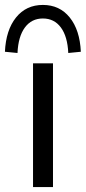

<svg xmlns="http://www.w3.org/2000/svg" viewBox="-55 -759 348 779"><path d="M0 0ZM79 0V-502H160V0ZM16 -544 -35 -549Q-31 -637 10 -688Q51 -739 119 -739Q187 -739 228 -688Q269 -637 273 -549L222 -544Q219 -611 192 -647.5Q165 -684 119 -684Q73 -684 46 -647.5Q19 -611 16 -544Z"/></svg>

Font: Winston
Style: Regular
Weight: 400
Designer: Original fonts by Vernon Adams / Changes by Cristiano Sobral
Foundry: Original fonts by Vernon Adams / Changes by Cristiano Sobral
Version: Version 2.503;July 17, 2020;FontCreator 13.0.0.2655 64-bit